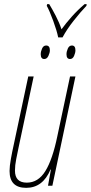

<svg xmlns="http://www.w3.org/2000/svg" viewBox="-20 -894 437 924"><path d="M106 10Q186 10 223 -78H225L211 0H232L343 -526H317L256 -239Q233 -127 198.5 -71Q164 -15 109 -15Q52 -15 52 -73Q52 -98 58 -128Q64 -158 70 -187L142 -526H116L46 -197Q39 -166 32.5 -130Q26 -94 26 -71Q26 10 106 10ZM260 -714H281Q301 -752 335 -795Q369 -838 396 -866L397 -874H387Q354 -846 325.5 -814Q297 -782 276 -753Q265 -786 248 -818.5Q231 -851 217 -874H207L205 -866Q218 -843 236 -794Q254 -745 260 -714ZM317 -610Q330 -610 336.5 -625Q343 -640 343 -652Q343 -675 326 -675Q313 -675 306.5 -660.5Q300 -646 300 -633Q300 -610 317 -610ZM193 -610Q206 -610 213 -625Q220 -640 220 -652Q220 -675 202 -675Q189 -675 182.5 -660.5Q176 -646 176 -633Q176 -610 193 -610Z"/></svg>

Font: Noto Sans Display Condensed Thin
Style: Italic
Weight: 250
Width: 3
Italic angle: -12°
Designer: Monotype Design Team
Foundry: Monotype Imaging Inc.
Version: Version 1.900